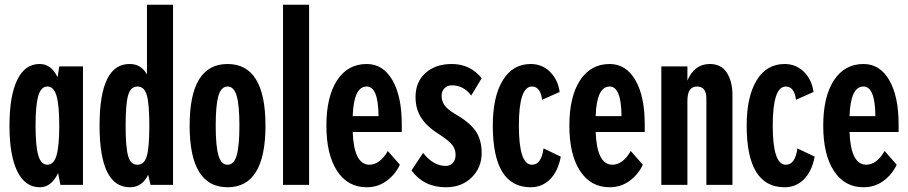

<svg xmlns="http://www.w3.org/2000/svg" viewBox="-20 -780 3831 810"><path d="M235 0 225 -50Q197 10 148 10Q86 10 53 -57Q20 -124 20 -250Q20 -376 53 -443.5Q86 -511 148 -510Q196 -510 223 -454L230 -500H330V0ZM141.5 -124.5Q153 -85 180 -85Q207 -85 218.5 -124.5Q230 -164 230 -250Q230 -336 218.5 -375.5Q207 -415 180 -415Q153 -415 141.5 -375.5Q130 -336 130 -250Q130 -164 141.5 -124.5Z M615 0 605 -43Q580 10 528 10Q400 10 400 -250Q400 -512 528 -510Q575 -510 600 -466V-760H710V0ZM520.5 -122Q531 -85 560 -85Q589 -85 599.5 -122Q610 -159 610 -250Q610 -341 599.5 -378Q589 -415 560 -415Q531 -415 520.5 -378Q510 -341 510 -250Q510 -159 520.5 -122Z M780 -250Q780 -510 940 -510Q1100 -510 1100 -250Q1100 10 940 10Q780 10 780 -250ZM901.5 -124.5Q913 -85 940 -85Q967 -85 978.5 -124.5Q990 -164 990 -250Q990 -336 978.5 -375.5Q967 -415 940 -415Q913 -415 901.5 -375.5Q890 -336 890 -250Q890 -164 901.5 -124.5Z M1174 -760H1284V0H1174Z M1527 -510Q1596 -510 1635.5 -442Q1675 -374 1675 -255V-223H1468Q1473 -87 1537 -85Q1583 -85 1616 -143L1667 -85Q1647 -43 1610.5 -16.5Q1574 10 1527 10Q1447 10 1402 -59Q1357 -128 1357 -250Q1357 -372 1402 -441Q1447 -510 1527 -510ZM1468 -290H1577Q1576 -415 1527 -415Q1472 -415 1468 -290Z M1886 -510Q1964 -510 2012 -450L1968 -377Q1936 -420 1886 -420Q1867 -420 1855 -407.5Q1843 -395 1843 -376Q1843 -354 1855 -336.5Q1867 -319 1900 -299Q1960 -265 1986 -228Q2012 -191 2012 -134Q2012 -73 1970 -31.5Q1928 10 1861 10Q1768 10 1716 -61L1765 -135Q1808 -80 1861 -80Q1879 -80 1890.5 -93Q1902 -106 1902 -127Q1902 -149 1889.5 -166.5Q1877 -184 1838 -210Q1785 -242 1759 -280Q1733 -318 1733 -371Q1733 -434 1775 -472Q1817 -510 1886 -510Z M2346 -119Q2334 -57 2300.5 -23.5Q2267 10 2219 10Q2059 10 2059 -250Q2059 -372 2101 -441Q2143 -510 2219 -510Q2267 -510 2300.5 -477Q2334 -444 2341 -392L2267 -359Q2260 -415 2224 -415Q2169 -415 2169 -250Q2169 -85 2224 -85Q2264 -85 2273 -154Z M2552 -510Q2621 -510 2660.5 -442Q2700 -374 2700 -255V-223H2493Q2498 -87 2562 -85Q2608 -85 2641 -143L2692 -85Q2672 -43 2635.5 -16.5Q2599 10 2552 10Q2472 10 2427 -59Q2382 -128 2382 -250Q2382 -372 2427 -441Q2472 -510 2552 -510ZM2493 -290H2602Q2601 -415 2552 -415Q2497 -415 2493 -290Z M2960 -365Q2960 -415 2920 -415Q2880 -415 2880 -355V0H2770V-500H2880V-440Q2909 -510 2975 -510Q3023 -510 3046.5 -473Q3070 -436 3070 -380V0H2960Z M3417 -119Q3405 -57 3371.5 -23.5Q3338 10 3290 10Q3130 10 3130 -250Q3130 -372 3172 -441Q3214 -510 3290 -510Q3338 -510 3371.5 -477Q3405 -444 3412 -392L3338 -359Q3331 -415 3295 -415Q3240 -415 3240 -250Q3240 -85 3295 -85Q3335 -85 3344 -154Z M3623 -510Q3692 -510 3731.5 -442Q3771 -374 3771 -255V-223H3564Q3569 -87 3633 -85Q3679 -85 3712 -143L3763 -85Q3743 -43 3706.5 -16.5Q3670 10 3623 10Q3543 10 3498 -59Q3453 -128 3453 -250Q3453 -372 3498 -441Q3543 -510 3623 -510ZM3564 -290H3673Q3672 -415 3623 -415Q3568 -415 3564 -290Z"/></svg>

Font: Gully ECD Medium
Style: Regular
Weight: 500
Width: 2
Designer: jaikishan Patel
Foundry: MagicType
Version: Version 1.000;Glyphs 3.2 (3242)